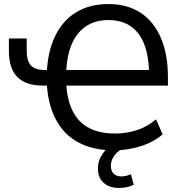

<svg xmlns="http://www.w3.org/2000/svg" viewBox="-20 -734 912 949"><path d="M543 9Q440 9 367.5 -30Q295 -69 255.5 -144.5Q216 -220 211 -327L228 -311H192Q107 -311 65.5 -353.5Q24 -396 24 -482V-544H112V-483Q112 -433 133 -410.5Q154 -388 202 -388H227L211 -370Q215 -477 252 -554.5Q289 -632 356 -673Q423 -714 515 -714Q610 -714 675.5 -670.5Q741 -627 775.5 -546Q810 -465 810 -353V-311H290L307 -325Q313 -199 373 -136.5Q433 -74 549 -74Q605 -74 656 -90.5Q707 -107 751 -144L784 -70Q738 -31 674.5 -11Q611 9 543 9ZM515 -635Q420 -635 365.5 -568Q311 -501 307 -372L292 -388H735L717 -360Q717 -497 665.5 -566Q614 -635 515 -635ZM567 195Q520 195 492 169.5Q464 144 464 99Q464 59 488.5 24Q513 -11 556 -35L586 0Q571 8 557.5 21Q544 34 536 50.5Q528 67 528 86Q528 112 542.5 125Q557 138 579 138Q590 138 602 135.5Q614 133 627 127L641 179Q626 187 607.5 191Q589 195 567 195Z"/></svg>

Font: Nunito Sans 10pt SemiCondensed Medium
Style: Regular
Weight: 500
Width: 4
Designer: Vernon Adams
Foundry: Vernon Adams
Version: Version 3.101;gftools[0.9.27]